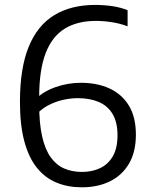

<svg xmlns="http://www.w3.org/2000/svg" viewBox="-20 -770 616 799"><path d="M320.5 9.5Q263 9.5 215.8 -9.8Q168.5 -29 134.2 -71Q100 -113 81.5 -181Q63 -249 63 -346Q63 -485.5 99.2 -574.8Q135.5 -664 205.5 -706.8Q275.5 -749.5 376 -749.5Q412 -749.5 446.8 -744.5Q481.5 -739.5 511 -727.5V-660.5Q481 -672 446.5 -677.5Q412 -683 379 -683Q301 -683 248.5 -650.2Q196 -617.5 169.5 -547.5Q143 -477.5 143 -365.5V-337Q143 -256 155.5 -201.5Q168 -147 191.5 -114.8Q215 -82.5 248 -68.5Q281 -54.5 321 -54.5Q363.5 -54.5 397 -70.5Q430.5 -86.5 449.8 -120.2Q469 -154 469 -207Q469 -261 448.8 -295.2Q428.5 -329.5 391.2 -345.5Q354 -361.5 304 -361.5Q273.5 -361.5 240.8 -354Q208 -346.5 178 -330.2Q148 -314 126.5 -287.5V-355.5Q158 -388.5 209.8 -407Q261.5 -425.5 317 -425.5Q384 -425.5 435.5 -402Q487 -378.5 516.2 -330.8Q545.5 -283 545.5 -209.5Q545.5 -138 516.8 -89Q488 -40 437.2 -15.2Q386.5 9.5 320.5 9.5Z"/></svg>

Font: Encode Sans SC Condensed Thin
Style: Regular
Weight: 400
Version: Version 3.002